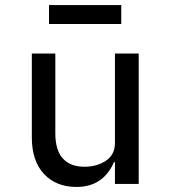

<svg xmlns="http://www.w3.org/2000/svg" viewBox="-20 -728 680 760"><path d="M435 -86H431Q388 12 283 12Q202 12 154 -39.5Q106 -91 106 -184V-516H199V-200Q199 -134 228.5 -101Q258 -68 314 -68Q364 -68 399.5 -92Q435 -116 435 -162V-516H529V0H435ZM174 -708H460V-633H174Z"/></svg>

Font: Writer
Style: Regular
Weight: 400
Monospace: yes
Designer: Mike Abbink, Paul van der Laan, Pieter van Rosmalen
Foundry: Bold Monday
Version: Version 2.001 2020